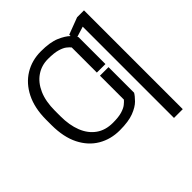

<svg xmlns="http://www.w3.org/2000/svg" viewBox="-242 -888 1257 1257"><g transform="rotate(-45 386.5 -259.5)"><path d="M578.1 -335.2V-98.4Q566.8 -78.8 541.5 -53.3Q516.3 -27.7 467.9 -8.9Q419.4 9.9 338.1 9.9Q255 9.9 188.9 -28.8Q122.9 -67.5 84.5 -143.1Q46.2 -218.8 45.8 -329.9V-382.1Q46.2 -488.6 84.2 -564.6Q122.2 -640.6 188.2 -681.1Q254.3 -721.6 338.1 -721.6Q422.9 -721.6 471.8 -700.6Q520.6 -679.7 546.5 -654.5V-667.3L663.7 -711.6H727.3V203.1H646V-642L574.2 -619.7Q576.3 -616.5 578.1 -613.3V-363.6L498.9 -364V-596.6Q490.4 -607.6 473.9 -620.7Q457.4 -633.9 424.9 -643.6Q392.4 -653.4 335.2 -653.4Q275.6 -653.4 228.7 -621.4Q181.8 -589.5 155 -528.9Q128.2 -468.4 128.2 -382.1V-329.9Q128.2 -247.9 152.5 -186.4Q176.8 -125 224.4 -90.9Q272 -56.8 340.9 -56.8Q394.2 -56.8 425.4 -66.4Q456.7 -76 473.2 -89.3Q489.7 -102.6 498.9 -113.6V-335.2Z"/></g></svg>

Font: Inter UI Light
Style: Regular
Weight: 300
Designer: Rasmus Andersson
Foundry: rsms
Version: 3.2;8d6f07862